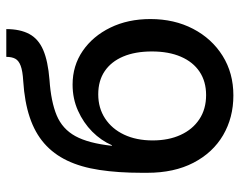

<svg xmlns="http://www.w3.org/2000/svg" viewBox="-97 -671 779 625"><g transform="rotate(-90 292.5 -358.5)"><path d="M294.4 11.7Q222.2 11.7 165 -21.7Q107.9 -55.2 75.2 -118.2Q42.5 -181.2 42.5 -268.6V-286.1Q42.5 -363.8 51.8 -424.3Q61 -484.9 82.3 -529.3Q103.5 -573.7 138.2 -604Q172.9 -634.3 222.9 -651.1Q272.9 -668 341.3 -672.4Q374 -674.3 390.9 -680.7Q407.7 -687 413.8 -698.2Q419.9 -709.5 419.9 -727.5H510.3Q510.3 -682.6 494.4 -652.8Q478.5 -623 442.4 -607.4Q406.2 -591.8 345.2 -586.9Q273.9 -582 229.5 -563.5Q185.1 -544.9 161.9 -502.7Q138.7 -460.4 130.4 -383.8H132.3Q147.5 -418.9 176.5 -447.8Q205.6 -476.6 244.6 -494.1Q283.7 -511.7 329.6 -511.7Q391.1 -511.7 439.2 -478.8Q487.3 -445.8 515.1 -388.7Q543 -331.5 543 -258.3Q543 -180.7 511.2 -119.6Q479.5 -58.6 423.3 -23.4Q367.2 11.7 294.4 11.7ZM295.4 -77.1Q339.8 -77.1 371.6 -98.4Q403.3 -119.6 420.4 -159.2Q437.5 -198.7 437.5 -253.4Q437.5 -308.1 420.9 -347.2Q404.3 -386.2 373.3 -407.2Q342.3 -428.2 297.9 -428.2Q253.4 -428.2 219.5 -406Q185.5 -383.8 166.7 -344Q147.9 -304.2 147.9 -251Q147.9 -199.2 165.8 -160.2Q183.6 -121.1 216.8 -99.1Q250 -77.1 295.4 -77.1Z"/></g></svg>

Font: Inter 20pt Medium
Style: Regular
Weight: 500
Version: Version 4.001;git-66647c0bb